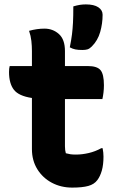

<svg xmlns="http://www.w3.org/2000/svg" viewBox="-20 -840 540 872"><path d="M446 -167Q448 -157 449 -147.5Q450 -138 450 -129Q450 -92 442.5 -65.5Q435 -39 422 -22Q408 -3 381 4.5Q354 12 308 12Q257 12 215.5 -10Q174 -32 149.5 -71.5Q125 -111 125 -163V-395Q65 -404 43 -432.5Q21 -461 21 -513Q21 -530 24 -540H125V-608Q125 -631 122.5 -654Q120 -677 112 -700Q130 -705 147.5 -707.5Q165 -710 182 -710Q220 -710 247.5 -685.5Q275 -661 275 -608V-540H379Q421 -540 436.5 -521.5Q452 -503 452 -453Q452 -436 450 -419.5Q448 -403 445 -390H275V-176Q275 -157 279 -144Q290 -141 299.5 -139.5Q309 -138 325 -138Q353 -138 383 -145Q413 -152 440 -167ZM370 -820Q407 -820 426.5 -807Q446 -794 446 -773Q446 -733 435 -694.5Q424 -656 397 -629Q387 -619 378 -616Q369 -613 354 -613Q335 -613 322.5 -615.5Q310 -618 297 -625Q304 -660 307 -684.5Q310 -709 311.5 -737.5Q313 -766 313 -811Q330 -816 343 -818Q356 -820 370 -820Z"/></svg>

Font: Recursive Sn Csl St XBd
Style: Regular
Weight: 800
Version: Version 1.085;hotconv 1.1.0;makeotfexe 2.6.0; ttfautohint (v